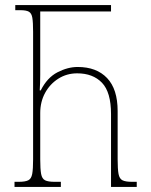

<svg xmlns="http://www.w3.org/2000/svg" viewBox="-20 -734 593 754"><path d="M37 0V-20H54Q79 -20 91 -26Q103 -32 106.5 -51Q110 -70 110 -108V-609Q110 -646 107 -664Q104 -682 93.5 -688Q83 -694 60 -694H40V-714H416V-689H138V-441Q138 -425 137.5 -410Q137 -395 136 -379H140Q165 -429 205.5 -450Q246 -471 285 -471Q359 -471 400.5 -427.5Q442 -384 442 -298V-108Q442 -70 445.5 -51Q449 -32 461 -26Q473 -20 498 -20H517V0H416V-286Q416 -372 380.5 -409Q345 -446 283 -446Q242 -446 209 -425Q176 -404 157 -369Q138 -334 138 -290V-108Q138 -70 141.5 -51Q145 -32 157 -26Q169 -20 194 -20H219V0Z"/></svg>

Font: Noto Serif Georgian ExtraCondensed Thin
Style: Regular
Weight: 100
Width: 2
Designer: Monotype Design Team, Akaki Razmadze
Foundry: Google LLC
Version: Version 2.003; ttfautohint (v1.8.4.7-5d5b)